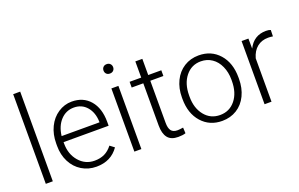

<svg xmlns="http://www.w3.org/2000/svg" viewBox="-90 -1124 2353 1509"><g transform="rotate(-20 1086.5 -370.0)"><path d="M141.6 0H83V-750H141.6Z M504.9 9.8Q437.5 9.8 383.1 -23.4Q328.6 -56.6 298.3 -116Q268.1 -175.3 268.1 -249V-270Q268.1 -346.2 297.6 -407.2Q327.1 -468.3 379.9 -503.2Q432.6 -538.1 494.1 -538.1Q590.3 -538.1 646.7 -472.4Q703.1 -406.7 703.1 -293V-260.3H326.2V-249Q326.2 -159.2 377.7 -99.4Q429.2 -39.6 507.3 -39.6Q554.2 -39.6 590.1 -56.6Q626 -73.7 655.3 -111.3L691.9 -83.5Q627.4 9.8 504.9 9.8ZM494.1 -488.3Q428.2 -488.3 383.1 -439.9Q337.9 -391.6 328.1 -310.1H645V-316.4Q642.6 -392.6 601.6 -440.4Q560.5 -488.3 494.1 -488.3Z M882.3 0H823.7V-528.3H882.3ZM813.5 -681.2Q813.5 -697.8 824.2 -709.2Q835 -720.7 853.5 -720.7Q872.1 -720.7 883.1 -709.2Q894 -697.8 894 -681.2Q894 -664.6 883.1 -653.3Q872.1 -642.1 853.5 -642.1Q835 -642.1 824.2 -653.3Q813.5 -664.6 813.5 -681.2Z M1131.8 -663.6V-528.3H1241.2V-480.5H1131.8V-128.4Q1131.8 -84.5 1147.7 -63Q1163.6 -41.5 1200.7 -41.5Q1215.3 -41.5 1248 -46.4L1250.5 1.5Q1227.5 9.8 1188 9.8Q1127.9 9.8 1100.6 -25.1Q1073.2 -60.1 1073.2 -127.9V-480.5H976.1V-528.3H1073.2V-663.6Z M1320.3 -272Q1320.3 -348.1 1349.9 -409.2Q1379.4 -470.2 1433.3 -504.2Q1487.3 -538.1 1555.7 -538.1Q1661.1 -538.1 1726.6 -464.1Q1792 -390.1 1792 -268.1V-255.9Q1792 -179.2 1762.5 -117.9Q1732.9 -56.6 1679.2 -23.4Q1625.5 9.8 1556.6 9.8Q1451.7 9.8 1386 -64.2Q1320.3 -138.2 1320.3 -260.3ZM1378.9 -255.9Q1378.9 -161.1 1428 -100.3Q1477.1 -39.6 1556.6 -39.6Q1635.7 -39.6 1684.8 -100.3Q1733.9 -161.1 1733.9 -260.7V-272Q1733.9 -332.5 1711.4 -382.8Q1689 -433.1 1648.4 -460.7Q1607.9 -488.3 1555.7 -488.3Q1477.5 -488.3 1428.2 -427Q1378.9 -365.7 1378.9 -266.6Z M2156.7 -478.5Q2138.2 -481.9 2117.2 -481.9Q2062.5 -481.9 2024.7 -451.4Q1986.8 -420.9 1970.7 -362.8V0H1912.6V-528.3H1969.7L1970.7 -444.3Q2017.1 -538.1 2119.6 -538.1Q2144 -538.1 2158.2 -531.7Z"/></g></svg>

Font: Shabnam Thin FD
Style: Thin-FD
Weight: 100
Foundry: DejaVu fonts team - Redesigned by Saber Rastikerdar - Based on Vazir font
Version: Version 5.0.0